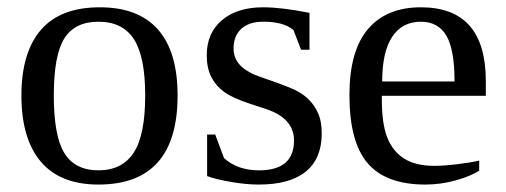

<svg xmlns="http://www.w3.org/2000/svg" viewBox="-20 -491 1373 521"><path d="M461.9 -231.9Q461.9 9.8 247.1 9.8Q143.6 9.8 90.8 -52.2Q38.1 -114.3 38.1 -231.9Q38.1 -348.1 90.8 -409.7Q143.6 -471.2 251 -471.2Q355.5 -471.2 408.7 -410.9Q461.9 -350.6 461.9 -231.9ZM374 -231.9Q374 -337.4 343.3 -384.8Q312.5 -432.1 247.1 -432.1Q183.1 -432.1 154.5 -386.7Q126 -341.3 126 -231.9Q126 -121.1 155 -75Q184.1 -28.8 247.1 -28.8Q311.5 -28.8 342.8 -76.7Q374 -124.5 374 -231.9Z M853 -128.9Q853 -60.5 809.8 -25.4Q766.6 9.8 682.1 9.8Q647.9 9.8 606.7 2.7Q565.4 -4.4 542 -13.2V-126H564L587.9 -62Q624.5 -28.8 683.1 -28.8Q777.8 -28.8 777.8 -109.9Q777.8 -169.4 703.1 -194.8L659.7 -209Q610.4 -225.1 587.9 -241.7Q565.4 -258.3 553.2 -282.5Q541 -306.6 541 -340.8Q541 -401.4 582.3 -436.3Q623.5 -471.2 693.8 -471.2Q744.1 -471.2 819.8 -456.1V-356H796.9L776.4 -409.2Q750.5 -432.1 694.8 -432.1Q655.3 -432.1 634.5 -412.6Q613.8 -393.1 613.8 -359.9Q613.8 -332 632.6 -313Q651.4 -293.9 689.5 -281.2Q761.2 -256.8 783.2 -245.6Q805.2 -234.4 820.6 -218Q835.9 -201.7 844.5 -180.7Q853 -159.7 853 -128.9Z M1016.1 -231V-222.2Q1016.1 -154.8 1031 -117.4Q1045.9 -80.1 1076.9 -60.5Q1107.9 -41 1158.2 -41Q1184.6 -41 1220.7 -45.4Q1256.8 -49.8 1280.3 -55.2V-27.8Q1256.8 -12.7 1216.6 -1.5Q1176.3 9.8 1134.3 9.8Q1027.3 9.8 977.8 -47.9Q928.2 -105.5 928.2 -232.9Q928.2 -353 978.5 -412.1Q1028.8 -471.2 1122.1 -471.2Q1298.3 -471.2 1298.3 -271V-231ZM1122.1 -432.1Q1071.3 -432.1 1044.2 -391.1Q1017.1 -350.1 1017.1 -270H1213.4Q1213.4 -357.4 1190.9 -394.8Q1168.5 -432.1 1122.1 -432.1Z"/></svg>

Font: Times New Roman
Style: Regular
Weight: 400
Designer: Steve Matteson
Foundry: Ascender Corporation
Version: Version 2.00.3